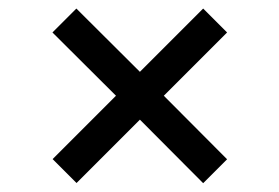

<svg xmlns="http://www.w3.org/2000/svg" viewBox="-20 -530 640 440"><path d="M100.2 -455.6 245.8 -310.6 100.6 -165.4 155.4 -110.6 300.6 -255.8 445.6 -110.2 500.4 -165 355.4 -310.6 500.4 -455.6 445.6 -510.4 300.6 -365.4 155 -510.4Z"/></svg>

Font: CommitMonoV143 ExtLt
Style: Regular
Weight: 200
Monospace: yes
Designer: Eigil Nikolajsen
Foundry: Eigil Nikolajsen
Version: Version 1.143